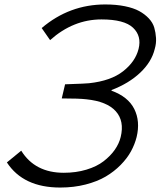

<svg xmlns="http://www.w3.org/2000/svg" viewBox="-20 -840 727 870"><path d="M599.1 -219.2Q590.8 -186 573.5 -154.3Q556.2 -122.6 526.6 -92.5Q497.1 -62.5 459 -40Q420.9 -17.6 367.7 -3.9Q314.5 9.8 252.9 9.8Q85.4 9.8 11.2 -104L76.2 -157.2Q138.2 -57.1 269 -57.1Q324.7 -57.1 371.6 -71.3Q418.5 -85.4 449.5 -109.4Q480.5 -133.3 500 -161.1Q519.5 -189 526.9 -219.2Q544.4 -291.5 504.6 -335.9Q464.8 -380.4 371.1 -390.1Q337.9 -394 259.8 -394L274.9 -458Q375 -461.4 383.8 -462.9Q482.4 -473.6 537.8 -517.1Q593.3 -560.5 607.9 -618.2Q622.6 -676.8 582.8 -714.4Q543 -752 439.9 -752Q312 -752 207 -658.2L168.9 -712.9Q294.4 -819.8 457 -819.8Q506.3 -819.8 545.9 -811.8Q585.4 -803.7 610.8 -789.8Q636.2 -775.9 654.3 -756.6Q672.4 -737.3 679 -714.8Q685.5 -692.4 687 -667.7Q688.5 -643.1 681.2 -618.2Q667 -559.6 615.7 -511Q564.5 -462.4 485.8 -432.1L484.9 -429.2Q560.5 -401.9 588.4 -346.2Q616.2 -290.5 599.1 -219.2Z"/></svg>

Font: Sinkin Sans 300 Light Italic
Style: Regular
Weight: 300
Italic angle: -112°
Designer: Keith Bates
Foundry: K-Type
Version: Sinkin Sans (version 1.0)  by Keith Bates   •   © 2014   www